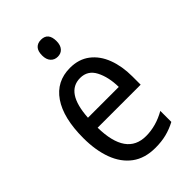

<svg xmlns="http://www.w3.org/2000/svg" viewBox="-225 -820 912 912"><g transform="rotate(-45 231.0 -364.0)"><path d="M238 -546Q297 -546 337.5 -515Q378 -484 398.5 -430Q419 -376 419 -308V-252H130Q133 -61 265 -61Q332 -61 397 -98V-24Q365 -7 331.5 1.5Q298 10 257 10Q186 10 139.5 -24.5Q93 -59 70 -121Q47 -183 47 -265Q47 -400 97 -473Q147 -546 238 -546ZM238 -478Q141 -478 131 -318H338Q337 -385 313 -431.5Q289 -478 238 -478ZM235 -738Q283 -738 283 -681Q283 -654 270 -639Q257 -624 235 -624Q213 -624 199.5 -639Q186 -654 186 -681Q186 -710 199 -724Q212 -738 235 -738Z"/></g></svg>

Font: Noto Sans Thai Looped Condensed
Style: Regular
Weight: 400
Width: 3
Designer: Sasikarn Vongin, Ben Mitchell
Foundry: The Fontpad Ltd
Version: Version 1.001; ttfautohint (v1.8.4.7-5d5b)